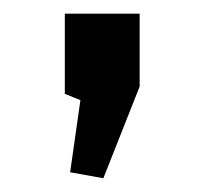

<svg xmlns="http://www.w3.org/2000/svg" viewBox="-20 -150 300 282"><path d="M185.1 -22.9 131.8 111.8 83 103 98.1 -2.9 75.2 -12.2V-129.9H185.1Z"/></svg>

Font: Unica One
Style: Bold
Weight: 400
Designer: Eduardo Rodriguez Tunni
Foundry: Eduardo Rodriguez Tunni
Version: Version 1.001